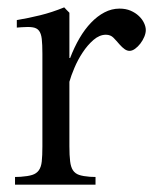

<svg xmlns="http://www.w3.org/2000/svg" viewBox="-20 -504 418 524"><path d="M169.4 -105Q169.4 -79.6 171.4 -63.7Q173.3 -47.9 179.2 -39.1Q185.1 -30.3 196 -26.6Q207 -22.9 225.6 -21.5L240.7 -21V0H21V-21L36.1 -21.5Q56.2 -22.9 67.9 -26.6Q79.6 -30.3 85.9 -39.1Q92.3 -47.9 94 -63.5Q95.7 -79.1 95.7 -104.5V-357.4Q95.7 -382.8 94 -397.7Q92.3 -412.6 86.4 -420.2Q80.6 -427.7 69.3 -429.4Q58.1 -431.2 39.1 -429.7L25.9 -428.7V-449.2Q58.1 -454.6 89.8 -462.4Q121.6 -470.2 155.3 -483.9L161.6 -477.1L169.4 -469.2V-345.7H171.4Q182.6 -375 197 -399.7Q211.4 -424.3 228.5 -442.1Q245.6 -460 265.1 -470.2Q284.7 -480.5 306.2 -480.5Q323.2 -480.5 336.4 -474.9Q349.6 -469.2 358.9 -460.4Q368.2 -451.7 373 -441.4Q377.9 -431.2 377.9 -421.9Q377.9 -413.6 373.8 -403.6Q369.6 -393.6 363 -385Q356.4 -376.5 348.6 -370.8Q340.8 -365.2 333.5 -365.2Q326.7 -365.2 320.1 -369.9Q313.5 -374.5 306.2 -382.8Q297.9 -392.6 289.8 -400.9Q281.7 -409.2 269 -409.2Q251.5 -409.2 235.1 -395Q218.8 -380.9 205.6 -360.8Q192.4 -340.8 183.1 -318.8Q173.8 -296.9 169.4 -280.8Z"/></svg>

Font: Varendra
Style: Regular
Weight: 400
Designer: Jacob Thomas
Foundry: Bangla Type Foundry
Version: Version 1.008